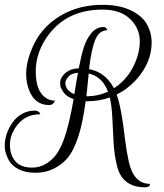

<svg xmlns="http://www.w3.org/2000/svg" viewBox="-43 -673 686 803"><path d="M389.6 -560Q400.8 -560 404 -550.4L405.6 -546.4Q371.2 -546.4 354.8 -505.2Q338.4 -464 329.6 -384Q397.6 -371.2 433.6 -304Q484.8 -336.8 513.2 -392Q541.6 -447.2 541.6 -500.8Q541.6 -554.4 501.2 -593.6Q460.8 -632.8 385.6 -632.8Q240.8 -632.8 161.6 -529.6Q106.4 -456.8 106.4 -374.4Q106.4 -292 148.8 -263.2Q166.4 -252 187.2 -252Q179.2 -233.6 162.4 -233.6Q102.4 -233.6 78.4 -296.8Q66.4 -327.2 66.4 -366Q66.4 -404.8 84 -452.8Q120.8 -557.6 216.8 -611.2Q290.4 -652.8 385.6 -652.8Q453.6 -652.8 500.8 -631.2Q548 -609.6 568.8 -576Q591.2 -538.4 591.2 -495.6Q591.2 -452.8 574.8 -413.6Q558.4 -374.4 524.4 -337.2Q490.4 -300 444.8 -277.6Q464.8 -225.6 480.8 -84Q486.4 -38.4 496 4.8Q516.8 96 584.8 96Q583.2 110.4 564 110.4Q466.4 110.4 445.6 17.6Q435.2 -26.4 432.4 -71.2Q429.6 -116 427.2 -173.2Q424.8 -230.4 416 -265.6Q372 -249.6 322.4 -249.6H315.2Q292.8 -76 239.2 -12Q217.6 14.4 182.8 32Q148 49.6 106 49.6Q64 49.6 35.6 35.2Q7.2 20.8 -5.6 -1.6Q-23.2 -34.4 -23.2 -61.6Q-23.2 -88.8 -15.2 -112.4Q-7.2 -136 8 -158.8Q23.2 -181.6 48 -196Q72.8 -210.4 101.6 -210.4Q117.6 -210.4 124 -199.2L125.6 -195.2Q56 -195.2 19.2 -136Q-1.6 -102.4 -1.6 -67.2Q-1.6 -51.2 2.4 -34.4Q20 28 90.4 28Q124 28 150.8 11.2Q177.6 -5.6 194.8 -30.4Q212 -55.2 226.4 -96Q248 -159.2 264.8 -258.4Q234.4 -268.8 221.6 -288.4Q208.8 -308 208.8 -318.4Q208.8 -328.8 208.8 -332.8Q212.8 -353.6 233.2 -370Q253.6 -386.4 286.4 -387.2Q296.8 -441.6 308 -476.4Q319.2 -511.2 340 -535.6Q360.8 -560 389.6 -560ZM321.6 -270.4Q366.4 -270.4 408.8 -289.6Q384.8 -352.8 328 -365.6L318.4 -270.4ZM283.2 -368.8Q254.4 -366.4 242.4 -351.6Q230.4 -336.8 230.4 -327.2Q230.4 -294.4 268 -279.2Q277.6 -340 283.2 -368.8Z"/></svg>

Font: Rouge Script
Style: Regular
Weight: 400
Designer: Sabrina Mariela Lopez
Foundry: Typesenses
Version: Version 1.003